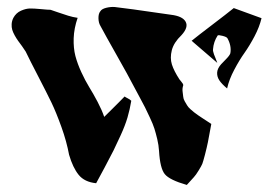

<svg xmlns="http://www.w3.org/2000/svg" viewBox="-20 -522 778 547"><path d="M582 -168.9Q576.7 -172.4 569.3 -177.2Q562 -182.1 556.6 -185.5Q551.3 -189 544.2 -193.8Q537.1 -198.7 532.5 -202.4Q527.8 -206.1 522 -211.4Q516.1 -216.8 513.2 -221.7Q510.3 -226.6 506.3 -233.4Q502.4 -240.2 502 -246.3Q501.5 -252.4 500.2 -261.2Q499 -270 502 -278.8Q502.4 -280.8 500.7 -283.7Q499 -286.6 495.8 -290.3Q492.7 -293.9 491.2 -295.9Q475.6 -319.8 469.7 -338.4Q463.9 -356.9 469.5 -378.9Q475.1 -400.9 497.1 -421.9Q517.6 -444.3 508.8 -460.2Q500 -476.1 466.8 -480Q333 -499.5 307.1 -502Q295.4 -502.9 282.7 -499.8Q270 -496.6 266.1 -490.2Q260.3 -483.4 260.5 -470.2Q260.7 -457 266.1 -448.2Q279.8 -422.4 312.7 -364.3Q345.7 -306.2 361.8 -274.9Q364.7 -269 377 -246.6Q389.2 -224.1 393.3 -215.8Q397.5 -207.5 406.7 -187.7Q416 -168 419.9 -155.5Q423.8 -143.1 428 -125.7Q432.1 -108.4 433.1 -91.8Q436 -42.5 449.5 -25.9Q462.9 -9.3 512.2 4.9Q526.4 -10.7 532.2 -17.1Q538.1 -23.4 546.1 -36.6Q554.2 -49.8 556.4 -55.4Q558.6 -61 564 -81.5Q569.3 -102.1 572.3 -116.9Q575.2 -131.8 582 -168.9ZM525.9 -405.8Q531.7 -400.9 599.1 -342.8Q597.2 -348.6 594.2 -355.7Q591.3 -362.8 589.8 -366.7Q588.4 -370.6 587.4 -374.8Q586.4 -378.9 586.9 -381.8Q588.4 -402.8 600.1 -420.9Q602.1 -422.9 613.8 -419.9Q625.5 -417 627.9 -413.1Q640.1 -391.1 636.2 -370.1Q634.3 -363.8 623 -352.5Q611.8 -341.3 609.9 -338.9Q599.1 -326.7 598.6 -314.9Q598.1 -303.2 605 -293Q611.8 -282.7 627 -270Q632.8 -295.9 647.5 -323.5Q662.1 -351.1 676.5 -371.3Q690.9 -391.6 705.1 -418.5Q719.2 -445.3 725.1 -470.2Q651.9 -497.1 646 -499Q625.5 -482.4 584.7 -451.4Q543.9 -420.4 525.9 -405.8ZM201.2 -471.2Q187.5 -473.1 174.1 -477.3Q160.6 -481.4 145.3 -486.8Q129.9 -492.2 124 -494.1Q116.2 -494.1 96.2 -496.1Q76.2 -498 64.9 -497.8Q53.7 -497.6 39.8 -491.5Q25.9 -485.4 18.1 -471.2Q13.7 -462.4 13.2 -453.4Q12.7 -444.3 14.9 -437Q17.1 -429.7 22 -420.9Q26.9 -412.1 31.7 -405.5Q36.6 -398.9 43 -390.1Q49.3 -381.3 53.2 -375Q64.9 -350.6 88.9 -304.4Q112.8 -258.3 126.5 -230Q140.1 -201.7 155 -160.2Q169.9 -118.7 176.8 -81.1Q187.5 -44.4 204.1 -23.9Q220.7 -3.4 253.9 0Q259.3 -9.8 277.6 -43.9Q295.9 -78.1 303.5 -93.5Q311 -108.9 323.7 -136.5Q336.4 -164.1 343.3 -187.5Q350.1 -210.9 354 -234.9Q350.1 -238.8 343.8 -241.9Q337.4 -245.1 335 -247.1Q327.1 -239.3 318.4 -230.2Q309.6 -221.2 297.1 -209Q284.7 -196.8 276.9 -189Q270.5 -208 258.1 -231.7Q245.6 -255.4 234.1 -273.9Q222.7 -292.5 211.7 -316.4Q200.7 -340.3 194.8 -362.5Q189 -384.8 189.9 -413.1Q190.9 -441.4 201.2 -471.2Z"/></svg>

Font: Sonetni venez
Style: Regular
Weight: 400
Designer: Alja Herlah
Foundry: Type Salon
Version: Version 1.000;hotconv 1.0.109;makeotfexe 2.5.65596